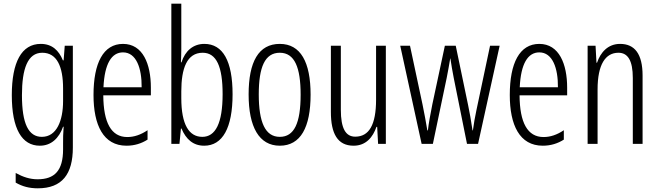

<svg xmlns="http://www.w3.org/2000/svg" viewBox="-20 -780 3570 1041"><path d="M201 -542C97 -542 44 -443 44 -264C44 -81 99 10 196 10C258 10 300 -31 322 -93H325C322 -57 322 -28 322 -2V30C322 146 275 192 184 192C142 192 106 180 65 158V210C101 231 139 241 185 241C317 241 375 164 375 20V-532H331L325 -453H321C299 -506 263 -542 201 -542ZM209 -494C289 -494 322 -419 322 -300V-233C322 -125 287 -38 207 -38C135 -38 99 -108 99 -264C99 -407 130 -494 209 -494Z M647 -542C540 -542 487 -438 487 -265C487 -102 540 10 666 10C709 10 747 -2 780 -23V-74C743 -49 707 -37 670 -37C583 -37 541 -115 540 -263H798V-305C798 -432 755 -542 647 -542ZM647 -496C719 -496 749 -410 748 -307H541C547 -435 585 -496 647 -496Z M963 -512V-760H909V0H953L961 -83H964C989 -24 1028 10 1087 10C1187 10 1241 -87 1241 -269C1241 -448 1189 -542 1088 -542C1028 -542 984 -505 964 -442H961C962 -466 963 -491 963 -512ZM1079 -494C1154 -494 1187 -418 1187 -270C1187 -111 1148 -38 1077 -38C1005 -38 963 -104 963 -248V-285C963 -408 993 -494 1079 -494Z M1664 -267C1664 -443 1610 -542 1497 -542C1382 -542 1328 -445 1328 -268C1328 -91 1385 10 1497 10C1610 10 1664 -90 1664 -267ZM1383 -268C1383 -416 1416 -494 1497 -494C1578 -494 1610 -413 1610 -267C1610 -112 1575 -38 1497 -38C1418 -38 1383 -117 1383 -268Z M2072 -532H2019V-240C2019 -103 1981 -39 1906 -39C1854 -39 1828 -84 1828 -185V-532H1774V-173C1774 -56 1810 10 1897 10C1965 10 2002 -37 2021 -92H2025L2030 0H2072Z M2440 -358 2512 0H2572L2689 -532H2637L2563 -182C2554 -140 2550 -115 2544 -73H2542C2534 -126 2526 -174 2518 -210L2451 -532H2392L2324 -214C2314 -164 2304 -110 2300 -73H2297C2289 -119 2281 -166 2271 -213L2203 -532H2150L2266 0H2327L2402 -358C2409 -391 2415 -429 2421 -463H2422C2427 -430 2433 -393 2440 -358Z M2904 -542C2797 -542 2744 -438 2744 -265C2744 -102 2797 10 2923 10C2966 10 3004 -2 3037 -23V-74C3000 -49 2964 -37 2927 -37C2840 -37 2798 -115 2797 -263H3055V-305C3055 -432 3012 -542 2904 -542ZM2904 -496C2976 -496 3006 -410 3005 -307H2798C2804 -435 2842 -496 2904 -496Z M3342 -542C3276 -542 3236 -496 3217 -440H3214L3209 -532H3166V0H3220V-295C3220 -431 3263 -494 3333 -494C3384 -494 3411 -452 3411 -357V0H3464V-370C3464 -488 3421 -542 3342 -542Z"/></svg>

Font: Noto Sans Georgian ExtraCondensed Light
Style: Regular
Weight: 300
Width: 2
Designer: Monotype Design Team, Akaki Razmadze
Foundry: Google LLC
Version: Version 2.005